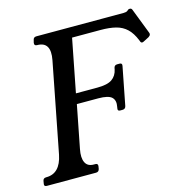

<svg xmlns="http://www.w3.org/2000/svg" viewBox="-115 -766 835 861"><g transform="rotate(-15 303.0 -335.5)"><path d="M184 -121Q176.2 -82 186.8 -60Q197.2 -38 226.2 -38H233.2Q246.2 -38 244.2 -25L242.2 -13Q239.2 0 226.2 0H-2Q-16 0 -13 -13L-11 -25Q-9 -38 5 -38H6Q70 -38 86.8 -121L168 -538Q184 -621 119 -621Q105 -621 107.2 -635L110 -646Q112 -660 126 -660H530.8Q542.8 -660 548.8 -664L554.8 -669Q556.8 -671 562.8 -671Q569.8 -671 572.8 -664L618.8 -545Q620.8 -540 619.8 -537Q618.8 -531 610.8 -526L588.5 -514.5Q581.3 -510.5 578.2 -510.5Q571.2 -510.5 569.2 -518.5L567.2 -523.5Q553 -558.8 532.5 -578.2Q512 -597.8 482.6 -605.4Q453.2 -613 411.8 -613H279.2L231.2 -367H330.8Q377.5 -367 399.1 -382Q420.8 -397 426.8 -426L427.8 -432Q430.5 -445 443.5 -445H454.5Q467.5 -445 464.8 -432L430.2 -254.5Q427.2 -241.5 414.2 -241.5H403.2Q390.2 -241.5 393.2 -254.5L394.2 -260.5Q400.2 -289.5 384.6 -304.5Q369 -319.5 322.2 -319.5H222.8Z"/></g></svg>

Font: Young Serif Light
Style: Italic
Weight: 300
Italic angle: -10.979°
Designer: Bastien Sozeau
Foundry: NBR — Bastien Sozeau
Version: Version 5.001